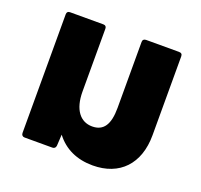

<svg xmlns="http://www.w3.org/2000/svg" viewBox="-107 -702 878 837"><g transform="rotate(20 332.0 -284.0)"><path d="M402 13C527 13 603 -67 603 -200V-566C603 -576 598 -581 587 -581H435C425 -581 419 -576 419 -566V-260C419 -183 395 -146 342 -146C287 -146 251 -191 251 -275V-566C251 -576 246 -581 236 -581H82C72 -581 67 -576 67 -566V-16C67 -6 73 0 82 0H211C220 0 226 -5 227 -15L230 -67C270 -14 329 13 402 13Z"/></g></svg>

Font: LINE Seed Sans TH ExtraBold
Style: Regular
Weight: 800
Designer: Dalton Maag Ltd | Thai characters by Cadson Demak Co.,Ltd.
Foundry: Dalton Maag Ltd
Version: Version 1.003